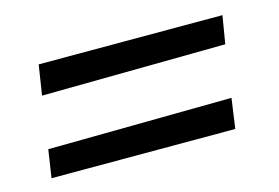

<svg xmlns="http://www.w3.org/2000/svg" viewBox="-49 -468 638 439"><g transform="rotate(-15 270.0 -248.5)"><path d="M490 -312 55 -307 66 -378H501ZM37 -185 472 -190 462 -119H27Z"/></g></svg>

Font: Andada
Style: Italic
Weight: 400
Italic angle: -8.29999°
Designer: Carolina Giovagnoli
Foundry: Carolina Giovagnoli
Version: Version 1.003